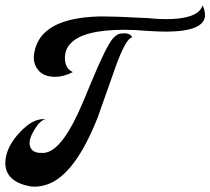

<svg xmlns="http://www.w3.org/2000/svg" viewBox="-20 -691 791 722"><path d="M742 -671Q751 -650 751 -634Q750 -573 606 -572Q579 -572 530 -575Q489 -579 448 -579Q292 -579 245 -527Q224 -506 224 -471Q225 -433 254 -420Q219 -402 187 -402Q132 -402 113 -445Q107 -459 107 -475Q107 -484 109 -493Q131 -622 349 -629Q364 -629 379 -629Q417 -629 489 -625Q521 -624 535 -623Q572 -619 604 -619Q720 -619 740 -666Q741 -669 742 -671ZM433 -565Q435 -565 440 -565Q446 -566 450 -566Q472 -564 477 -551Q452 -545 413 -435Q351 -258 348 -251Q263 -35 159 2Q134 11 110 11Q102 11 95 10Q1 -7 0 -77Q0 -136 56 -195Q102 -243 142 -243Q148 -243 153 -242Q133 -242 110 -204Q79 -155 99 -129Q112 -114 143 -116Q204 -118 272 -262Q290 -300 322 -379Q379 -517 405 -547Q420 -563 433 -565Z"/></svg>

Font: Sagha
Style: Regular
Weight: 400
Designer: MUHAMMAD YONI
Version: Version 001.000